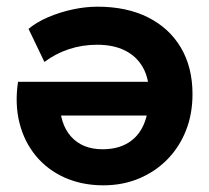

<svg xmlns="http://www.w3.org/2000/svg" viewBox="-20 -540 626 575"><path d="M289.5 15Q226 15 174.2 -8Q122.5 -31 87.8 -72.8Q53 -114.5 38.5 -171.2Q24 -228 34 -295H467L466 -194H108.5L158.5 -240.5Q158.5 -169 192.8 -131Q227 -93 287 -93Q332 -93 363.2 -111.8Q394.5 -130.5 410.5 -167.2Q426.5 -204 426.5 -258Q426.5 -305 408 -338Q389.5 -371 354.8 -388.5Q320 -406 271 -406Q226.5 -406 186.5 -392.8Q146.5 -379.5 113 -354.5L65.5 -453.5Q88.5 -473 123 -488Q157.5 -503 196.5 -511.5Q235.5 -520 272 -520Q359.5 -520 423.2 -488Q487 -456 521.8 -397.2Q556.5 -338.5 556.5 -258Q556.5 -198.5 536.8 -148.8Q517 -99 480.8 -62.2Q444.5 -25.5 395.8 -5.2Q347 15 289.5 15Z"/></svg>

Font: Geologica SemiBold
Style: Regular
Weight: 600
Designer: Sindre Bremnes, Frode Helland
Foundry: Monokrom Skriftforlag AS
Version: Version 1.010;gftools[0.9.28]